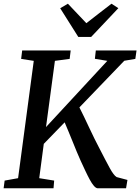

<svg xmlns="http://www.w3.org/2000/svg" viewBox="-22 -1015 756 1035"><path d="M-2.5 0 3 -41.5 75.5 -54.5 160 -687 92 -697.5 97.5 -743H359L353.5 -697.5L274 -687L226 -330L556.5 -687L489.5 -698L494.5 -743H714L707.5 -697.5L648 -687.5L406 -436Q417 -415 430.8 -386Q444.5 -357 459.2 -326Q474 -295 487.5 -267Q501 -239 511.5 -220Q530.5 -183 545 -155.2Q559.5 -127.5 570.2 -108Q581 -88.5 589.8 -77Q598.5 -65.5 606.5 -60.5L665 -45L657.5 0H504Q494.5 -1 483.8 -13.5Q473 -26 461.8 -46.8Q450.5 -67.5 438.2 -93.8Q426 -120 413 -148Q403 -169.5 392.2 -196Q381.5 -222.5 370 -250.5Q358.5 -278.5 347.5 -305.5Q336.5 -332.5 326.5 -355.5L214 -239.5L189.5 -54.5L270 -41.5L266.5 0ZM400 -816 302.5 -970.5 344 -995Q369 -969 393.8 -942.5Q418.5 -916 443.5 -890Q477 -916 511 -942.5Q545 -969 579 -995L616 -971L469.5 -816Z"/></svg>

Font: Merriweather Medium
Style: Italic
Weight: 500
Italic angle: -7.8°
Version: Version 2.101